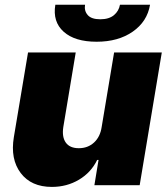

<svg xmlns="http://www.w3.org/2000/svg" viewBox="-20 -761 689 789"><path d="M397.7 -238.6 448.9 -545.5H644.9L554 0H367.9L384.9 -103.7H379.3Q354 -51.8 304.3 -22.4Q254.6 7.1 193.2 7.1Q108 7.1 65 -50.1Q22 -107.2 36.9 -197.4L95.2 -545.5H291.2L240.1 -238.6Q234 -197.8 250.5 -174.9Q267 -152 304 -152Q340.9 -152 366.3 -175.2Q391.7 -198.5 397.7 -238.6ZM473 -741.5H596.6Q584.9 -672.2 525.4 -630.9Q465.9 -589.5 377.1 -589.5Q287.3 -589.5 241.5 -630.7Q195.7 -671.9 207.4 -741.5H329.5Q325.3 -716.6 340.4 -699.2Q355.5 -681.8 392 -681.8Q427.9 -681.8 448.2 -698.7Q468.4 -715.6 473 -741.5Z"/></svg>

Font: Karasuma Gothic
Style: Italic
Weight: 900
Italic angle: -9.39999°
Designer: Rasmus Andersson / Ryoko Nishizuka
Foundry: Genbu
Version: Version 1.00